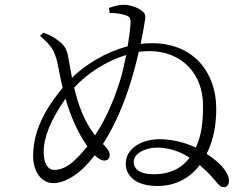

<svg xmlns="http://www.w3.org/2000/svg" viewBox="-20 -787 1040 800"><path d="M506 -558C498 -518 489 -478 479 -447C460 -388 429 -303 376 -223C331 -280 305 -353 289 -422C342 -480 423 -533 506 -558ZM161 -651 147 -638C177 -609 198 -593 211 -554C223 -522 226 -481 241 -421C180 -347 118 -253 118 -137C118 -74 151 -24 202 -24C246 -24 292 -53 327 -86C344 -103 360 -121 375 -140C389 -126 403 -118 415 -118C431 -119 437 -128 437 -142C437 -158 424 -172 409 -187C465 -274 502 -371 526 -449C537 -486 549 -530 558 -571C574 -573 589 -574 604 -574C741 -573 826 -476 826 -348C826 -274 819 -222 796 -172C756 -191 702 -207 645 -207C572 -207 504 -170 504 -105C504 -59 540 -12 636 -12C717 -12 775 -50 812 -99C843 -73 867 -47 886 -23C896 -12 902 -7 914 -7C925 -7 934 -18 934 -34C934 -58 914 -99 841 -146C869 -203 881 -262 881 -335C881 -480 791 -607 613 -607C597 -607 581 -606 566 -604C575 -649 582 -686 584 -702C589 -728 581 -735 568 -744C553 -756 523 -766 500 -767C484 -768 458 -763 434 -754L437 -733C460 -733 483 -730 499 -725C517 -720 525 -713 524 -693C523 -668 518 -632 512 -594C419 -570 335 -517 280 -463L267 -534C260 -579 252 -594 230 -612C211 -628 193 -639 161 -651ZM770 -130C739 -88 691 -61 621 -61C558 -61 537 -86 537 -112C537 -148 586 -172 634 -172C668 -172 718 -164 770 -130ZM344 -177C329 -159 313 -140 295 -123C261 -89 230 -79 206 -79C182 -79 162 -101 162 -155C162 -212 189 -285 253 -376C274 -302 305 -233 344 -177Z"/></svg>

Font: Kiri Minchoo Light
Style: Regular
Weight: 300
Designer: Ryoko NISHIZUKA 西塚涼子 (kana & ideographs); Frank Grießhammer (Latin, Greek & Cyrillic);
akenotsuki.com/eyeben/fonts/ (U+
Foundry: Adobe
akenotsuki.com/eyeben/fonts/
Version: Version 4.002;hotconv 1.0.119;makeotfexe 2.5.65604